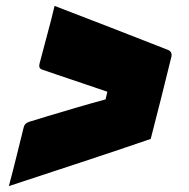

<svg xmlns="http://www.w3.org/2000/svg" viewBox="-20 -626 640 651"><path d="M491 -155Q378 -116 251.5 -74.5Q125 -33 10 5Q24 -47 35.5 -94Q47 -141 60 -193Q63 -208 79 -213Q98 -219 141 -232Q184 -245 237 -260.5Q290 -276 338 -289L344 -315Q304 -329 258.5 -344Q213 -359 175.5 -372Q138 -385 123 -390Q110 -394 114 -410Q126 -457 140 -508Q154 -559 165 -606Q262 -569 357 -532Q452 -495 549 -457Q565 -451 561 -433Q544 -363 526.5 -294Q509 -225 491 -155Z"/></svg>

Font: Recursive Sn Lnr St XBk
Style: Italic
Weight: 1000
Italic angle: -15°
Version: Version 1.079;hotconv 1.0.112;makeotfexe 2.5.65598; ttfautoh